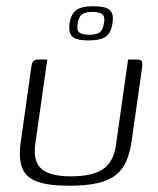

<svg xmlns="http://www.w3.org/2000/svg" viewBox="-20 -589 504 613"><path d="M131 -399 92 -125Q86 -71 114 -48.5Q142 -26 206 -26Q276 -26 309.5 -49.5Q343 -73 350 -125L389 -399Q390 -399 393.5 -399Q397 -399 401 -399Q405 -399 409 -399Q413 -399 414 -399Q424 -399 428 -397.5Q432 -396 433.5 -391Q435 -386 434 -375L400 -137Q395 -102 383.5 -75Q372 -48 350 -30.5Q328 -13 292 -4.5Q256 4 201 4Q136 4 99.5 -9Q63 -22 51 -52.5Q39 -83 46 -134L80 -375Q82 -389 86.5 -394Q91 -399 103 -399Q111 -399 117 -399Q123 -399 131 -399ZM262 -460Q223 -460 210.5 -472.5Q198 -485 202 -515Q207 -544 223 -556.5Q239 -569 278 -569Q318 -569 331 -556.5Q344 -544 339 -515Q335 -485 318.5 -472.5Q302 -460 262 -460ZM265 -478Q285 -478 296.5 -484.5Q308 -491 312 -515Q316 -538 305.5 -544.5Q295 -551 275 -551Q256 -551 244 -544.5Q232 -538 228 -515Q224 -491 234.5 -484.5Q245 -478 265 -478Z"/></svg>

Font: Genos Thin Light
Style: Italic
Weight: 300
Italic angle: -8°
Version: Version 1.010